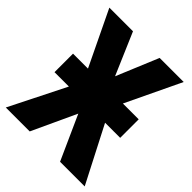

<svg xmlns="http://www.w3.org/2000/svg" viewBox="-200 -834 953 953"><g transform="rotate(45 277.0 -357.0)"><path d="M47 -425H152L13 -714H179L274 -493L366 -714H535L397 -425H508V-295H402L554 0H381L276 -233L168 0H0L148 -295H47Z"/></g></svg>

Font: Noto Sans Condensed ExtraBold
Style: Regular
Weight: 800
Width: 3
Designer: Monotype Design Team
Foundry: Monotype Imaging Inc.
Version: Version 2.013; ttfautohint (v1.8.4.7-5d5b)